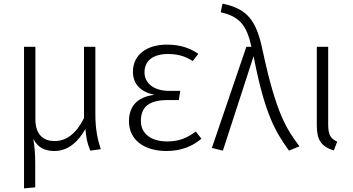

<svg xmlns="http://www.w3.org/2000/svg" viewBox="-20 -824 1955 1063"><path d="M538 2C521 -49 508 -107 508 -191V-565H445V-170C403 -86 349 -43 282 -43C225 -43 176 -75 176 -162V-565H113V219L175 213V86C175 27 172 -11 164 -56C186 -13 220 12 281 12C362 12 416 -45 453 -110C457 -62 462 -33 480 10Z M904 -577C793 -577 716 -521 716 -427C716 -359 757 -316 835 -299C753 -289 694 -247 694 -153C694 -48 780 12 902 12C984 12 1047 -15 1095 -56L1064 -96C1018 -62 976 -41 905 -41C816 -41 760 -84 760 -154C760 -234 807 -270 909 -270H970L978 -321H914C832 -321 780 -364 780 -423C780 -487 826 -525 910 -525C968 -525 1008 -511 1047 -486L1078 -526C1035 -555 983 -577 904 -577Z M1212 -804 1202 -756C1312 -732 1347 -677 1372 -565H1344L1153 -5L1214 10L1384 -513C1448 -181 1509 -90 1580 10L1638 -14C1567 -108 1509 -194 1434 -545C1400 -707 1354 -774 1212 -804Z M1797 -565H1734V-129C1734 -48 1760 -12 1828 9L1847 -40C1812 -55 1797 -76 1797 -134Z"/></svg>

Font: Glow Sans SC Normal
Style: Regular
Weight: 400
Designer: Ryoko NISHIZUKA (kana, bopomofo & ideographs); Paul D. Hunt (Latin, Greek & Cyrillic); Sandoll Communications, Soo-young
Version: Version 0.93